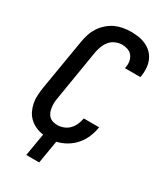

<svg xmlns="http://www.w3.org/2000/svg" viewBox="-218 -835 936 1081"><g transform="rotate(30 250.0 -295.0)"><path d="M223 153H139L164 6Q138 3 115.5 -7Q93 -17 75 -33.5Q57 -50 46 -72Q35 -94 30 -118.5Q25 -143 26.5 -169Q28 -195 32 -222L88 -556Q92 -581 100.5 -606Q109 -631 123.5 -653Q138 -675 159 -693.5Q180 -712 204 -723Q228 -734 253.5 -738.5Q279 -743 304 -743Q330 -743 355 -739Q380 -735 402.5 -724.5Q425 -714 442 -697Q459 -680 468.5 -657.5Q478 -635 480 -609.5Q482 -584 478 -558L476 -548H376L377 -554Q381 -574 378 -593Q375 -612 364 -627Q353 -642 334.5 -648.5Q316 -655 297 -655Q276 -655 255 -646Q234 -637 220 -620.5Q206 -604 198 -583.5Q190 -563 186 -542L131 -207Q128 -192 128 -177Q128 -162 130 -147.5Q132 -133 137.5 -120Q143 -107 153 -97.5Q163 -88 177.5 -84Q192 -80 207 -80Q226 -80 246.5 -88Q267 -96 281.5 -111.5Q296 -127 304.5 -146.5Q313 -166 316 -185L317 -187H417L416 -184Q411 -153 398 -121.5Q385 -90 362.5 -64Q340 -38 310 -20.5Q280 -3 248 4Z"/></g></svg>

Font: Iosevka Semibold Oblique
Style: Regular
Weight: 600
Italic angle: -9°
Monospace: yes
Designer: Belleve Invis
Foundry: Belleve Invis
Version: Version 32.5.0; ttfautohint (v1.8.4)